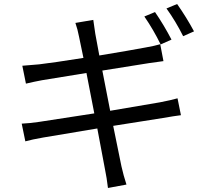

<svg xmlns="http://www.w3.org/2000/svg" viewBox="-20 -872 1040 955"><path d="M751 -812Q795 -748 833 -675L779 -651Q744 -723 698 -790ZM861 -852Q908 -785 945 -716L891 -692Q854 -766 808 -830ZM88 -257Q131 -259 176 -266Q265 -279 449 -308L410 -509L189 -473Q151 -466 109 -456L91 -545Q128 -548 175 -552Q244 -560 395 -584L373 -690Q366 -727 355 -758L444 -773Q448 -742 454 -704L474 -596Q631 -622 705 -636Q750 -644 777 -652L793 -568Q766 -565 721 -558L489 -521L528 -321L775 -363Q832 -374 863 -383L880 -299Q847 -295 790 -285L543 -246L584 -45Q594 0 609 46L517 63Q511 12 502 -31L464 -233L195 -188Q138 -178 106 -169Z"/></svg>

Font: Gothic Nguyen
Style: Regular
Weight: 400
Designer: MORI Takayuki
Version: Version 1.220;July 21, 2023;FontCreator 14.0.0.2814 64-bit